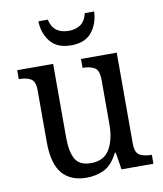

<svg xmlns="http://www.w3.org/2000/svg" viewBox="-84 -811 757 889"><g transform="rotate(-10 294.5 -366.0)"><path d="M252 10Q177 10 137.5 -36.5Q98 -83 98 -186V-427Q98 -471 76.5 -482.5Q55 -494 24 -494H21V-536H190V-190Q190 -124 209.5 -88.5Q229 -53 284 -53Q344 -53 371 -98Q398 -143 398 -216V-422Q398 -470 376.5 -482Q355 -494 324 -494H321V-536H489V-109Q489 -64 511.5 -53Q534 -42 564 -42H567V0H417L404 -81H400Q372 -26 334.5 -8Q297 10 252 10ZM288 -606Q222 -606 190 -646Q158 -686 157 -742H201Q209 -706 231.5 -690Q254 -674 288 -674Q322 -674 344.5 -690Q367 -706 375 -742H419Q417 -686 385.5 -646Q354 -606 288 -606Z"/></g></svg>

Font: Noto Serif Khmer SemiCondensed
Style: Regular
Weight: 400
Width: 4
Designer: Danh Hong and the Monotype Design Team
Foundry: Monotype Imaging Inc.
Version: Version 2.004; ttfautohint (v1.8.4.7-5d5b)